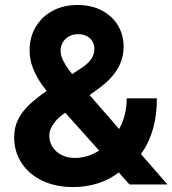

<svg xmlns="http://www.w3.org/2000/svg" viewBox="-20 -736 688 766"><path d="M36.5 -187.5Q36.5 -228.3 52.6 -260Q68.7 -291.8 96.9 -318.4Q125.1 -345 169 -374.9L305 -464.7Q332.1 -482.8 344.4 -501.1Q356.6 -519.5 356.6 -542.2Q356.6 -556.9 348.9 -570.3Q341.2 -583.8 326.1 -592Q311 -600.1 291 -599.6Q271.1 -599.6 255.1 -590.8Q239.1 -581.9 230.4 -566.7Q221.7 -551.6 221.7 -533.5Q221.7 -515.2 231.6 -495Q241.6 -474.7 256.4 -455.1Q271.2 -435.5 297.5 -403.3L312.9 -385L648 0H496.6L217.5 -311.8Q206.6 -323.9 198.4 -333.9Q167.5 -369.4 146.8 -398.9Q126 -428.3 112 -462.9Q98 -497.5 98 -535.6Q98 -586.8 122.2 -628.1Q146.4 -669.4 189.7 -692.7Q233 -716.1 289.7 -716.1Q345.4 -716.1 386.9 -693.8Q428.5 -671.6 450.8 -634.1Q473.2 -596.5 473.2 -550.5Q473.2 -502.1 449.2 -461.7Q425.2 -421.2 379.5 -387.2L235.5 -282.8Q215.6 -269 202.8 -254Q190 -239 183.3 -224.3Q176.6 -209.6 176.6 -195.2Q176.6 -170.2 189.5 -149.9Q202.3 -129.6 225.6 -117.7Q248.8 -105.9 279.4 -105.9Q329.8 -105.9 377.5 -136.4Q425.2 -166.9 455.4 -221.4Q485.6 -275.9 485.6 -343.7H605.9Q605.9 -280.2 592.1 -228.4Q578.2 -176.6 554.4 -139.2Q530.5 -101.9 495.3 -74.9Q485.9 -68.5 475.9 -62.9Q471.6 -60 466.7 -57Q461.7 -54 456.5 -50.5Q419.4 -19.9 371.5 -4.8Q323.5 10.3 272.6 10.3Q201.3 10.3 147.8 -15.6Q94.3 -41.6 65.4 -86.8Q36.5 -132 36.5 -187.5Z"/></svg>

Font: Pretendard GOV Variable
Style: Regular
Weight: 400
Designer: Base glyphs from Inter by Rasmus Andersson; Hangul glyphs from Noto Sans CJK(Source Han Sans) by Jang Soo-young and Kang
Foundry: Kil Hyung-jin
Version: Version 1.307;Glyphs 3.2 (3192)